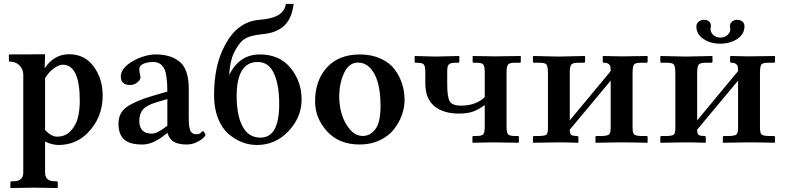

<svg xmlns="http://www.w3.org/2000/svg" viewBox="-20 -718 3955 967"><path d="M207 -324.2V-63Q237.8 -29.8 268.1 -29.8Q309.1 -29.8 335.9 -58.3Q362.8 -86.9 372.3 -125.5Q381.8 -164.1 381.8 -210Q381.8 -392.1 295.9 -392.1Q276.9 -392.1 251 -373.5Q225.1 -355 207 -324.2ZM97.2 150.9V-341.8Q97.2 -367.7 78.6 -387.9Q60.1 -408.2 24.9 -408.2V-443.8Q163.1 -443.8 167 -444.8H207L205.1 -374Q252 -444.8 328.1 -444.8Q406.2 -444.8 451.7 -383.3Q497.1 -321.8 497.1 -236.8Q497.1 -124 419.9 -46.9Q360.8 12.2 273.9 12.2Q243.2 12.2 207 -4.9V150.9Q207 194.8 254.9 194.8H263.2Q271 194.8 271 203.1V227.1L270 229Q189 227.1 149.9 227.1L34.2 229L32.2 227.1V203.1Q32.2 195.3 40 194.8H48.8Q97.2 194.8 97.2 150.9Z M821.3 -47.9Q754.4 10.3 696.3 9.8Q632.3 9.8 604.5 -16.1Q576.7 -42 576.7 -95.2Q576.7 -150.4 619.6 -180.2Q662.6 -210 750.5 -235.8L822.8 -256.8Q822.8 -345.7 805.2 -375.7Q787.6 -405.8 752.4 -405.8Q722.7 -405.8 702.1 -396.5Q681.6 -387.2 681.6 -371.1Q681.6 -359.9 684.6 -346.4Q687.5 -333 687.5 -328.1Q687.5 -315.9 671.6 -303Q655.8 -290 635.7 -290Q588.9 -290 588.4 -332Q588.4 -375 647.9 -409.4Q707.5 -443.8 766.6 -443.8Q839.8 -443.8 885.3 -406.5Q930.7 -369.1 930.7 -271V-126Q930.7 -104 931.6 -92.5Q932.6 -81.1 936 -67.6Q939.5 -54.2 948 -48.1Q956.5 -42 970.5 -42Q984.4 -42 992.4 -50Q1000.5 -58.1 1001.5 -58.1Q1004.4 -58.1 1009.5 -50.5Q1014.6 -43 1014.6 -38.1Q1014.6 -34.2 1003.7 -23.2Q992.7 -12.2 969.5 -1.2Q946.3 9.8 921.4 9.8Q877.4 9.8 855 -4.2Q832.5 -18.1 823.7 -47.9ZM822.8 -85V-219.2L765.6 -202.1Q716.8 -187 699.2 -165.5Q681.6 -144 681.6 -109.9Q681.6 -44.9 744.6 -44.9Q772.9 -44.9 822.8 -85Z M1058.1 -237.8Q1058.1 -388.7 1111.3 -486.8Q1173.3 -608.9 1286.1 -618.2Q1349.1 -623 1381.1 -641.6Q1413.1 -660.2 1419.9 -698.2H1459Q1449.2 -622.1 1409.7 -586.9Q1370.1 -551.8 1302.2 -545.9Q1237.3 -540 1208.7 -519.5Q1180.2 -499 1157.2 -449.2Q1138.2 -409.2 1134.3 -340.8Q1186 -443.8 1288.1 -443.8Q1388.2 -443.8 1443.6 -375.5Q1499 -307.1 1499 -217.8Q1499 -127 1433.1 -57.4Q1367.2 12.2 1273.9 12.2Q1234.9 12.2 1198.5 -2Q1162.1 -16.1 1129.6 -44.7Q1097.2 -73.2 1077.6 -123Q1058.1 -172.9 1058.1 -237.8ZM1278.3 -405.8Q1172.4 -405.8 1171.9 -234.9Q1171.9 -136.7 1201.9 -80.8Q1231.9 -24.9 1292 -24.9Q1386.2 -24.9 1386.2 -193.8Q1386.2 -290 1359.9 -347.9Q1333.5 -405.8 1278.3 -405.8Z M1782.7 -402.8Q1737.8 -402.8 1713.1 -350.8Q1688.5 -298.8 1688.5 -229Q1688.5 -188 1700.7 -145Q1712.9 -102.1 1741.2 -67.6Q1769.5 -33.2 1807.6 -33.2Q1842.8 -33.2 1869.6 -66.2Q1896.5 -99.1 1896.5 -184.1Q1896.5 -289.1 1865.5 -345.9Q1834.5 -402.8 1782.7 -402.8ZM1566.9 -207Q1566.9 -313 1626.7 -378.4Q1686.5 -443.8 1792.5 -443.8Q1850.6 -443.8 1896.2 -423.3Q1941.9 -402.8 1967.3 -368.9Q1992.7 -335 2005.1 -295.9Q2017.6 -256.8 2017.6 -215.8Q2017.6 -176.8 2003.7 -137.9Q1989.7 -99.1 1963.1 -65.7Q1936.5 -32.2 1892.1 -11.2Q1847.7 9.8 1791.5 9.8Q1687.5 9.8 1627.2 -56.6Q1566.9 -123 1566.9 -207Z M2421.4 -354Q2421.4 -383.8 2414.3 -392.8Q2407.2 -401.9 2381.3 -401.9H2365.2Q2360.4 -401.9 2360.4 -407.2V-434.1L2361.3 -436L2471.2 -434.1L2601.1 -436L2603 -434.1V-407.2Q2603 -402.3 2597.2 -401.9H2572.3Q2546.4 -401.9 2538.8 -392.8Q2531.2 -383.8 2531.2 -354V-81.1Q2531.2 -51.3 2538.3 -42.2Q2545.4 -33.2 2572.3 -33.2H2588.4Q2593.3 -33.2 2593.3 -27.8V-1L2591.3 1Q2500.5 -1 2463.4 -1L2361.3 1L2359.4 -1V-26.9Q2359.4 -32.7 2364.3 -33.2H2381.3Q2407.2 -33.2 2414.3 -42Q2421.4 -50.8 2421.4 -81.1V-189Q2390.6 -166 2362.1 -156Q2333.5 -146 2290 -146Q2212.9 -146 2167.5 -183.6Q2122.1 -221.2 2122.1 -296.9V-355Q2122.1 -383.8 2114.7 -392.8Q2107.4 -401.9 2081.1 -401.9H2073.2Q2068.4 -401.9 2068.4 -407.2V-434.1L2069.3 -436L2172.4 -433.1L2292.5 -436L2293.5 -434.1V-408.2Q2293.5 -402.3 2287.1 -401.9H2272.5Q2248.5 -401.9 2240.5 -393.3Q2232.4 -384.8 2232.4 -359.9V-293Q2232.4 -230 2244.9 -208Q2257.3 -186 2301.3 -186Q2377.4 -186 2421.4 -229Z M2793 -433.1 2924.8 -436 2926.8 -434.1V-408.2Q2926.8 -402.3 2920.9 -401.9H2890.6Q2863.8 -401.9 2856.7 -391.8Q2849.6 -381.8 2849.6 -350.1V-111.8L3055.7 -359.9Q3055.7 -375 3054.2 -382.6Q3052.7 -390.1 3045.2 -396Q3037.6 -401.9 3022 -401.9Q3016.1 -401.9 3015.6 -407.2V-434.1L3018.1 -436Q3073.2 -434.1 3108.9 -434.1L3240.7 -436L3241.7 -434.1V-408.2Q3241.7 -402.3 3235.8 -401.9H3206.1Q3179.2 -401.9 3172.6 -392.3Q3166 -382.8 3166 -350.1V-77.1Q3166 -49.3 3172.9 -41.7Q3179.7 -34.2 3206.1 -33.2H3235.8Q3241.7 -33.2 3241.7 -26.9V-1L3240.7 1Q3159.7 -1 3108.9 -1L2979 1V-1V-27.8Q2979 -32.7 2984.9 -33.2H3014.6Q3041.5 -34.2 3048.6 -42Q3055.7 -49.8 3055.7 -77.1V-312L2849.6 -64.9Q2849.6 -44.9 2856.2 -39.1Q2862.8 -33.2 2886.7 -33.2Q2892.6 -33.2 2893.1 -26.9V-1L2891.6 1Q2831.5 -1 2793 -1L2665 1L2664.1 -1V-27.8Q2664.1 -32.7 2668.9 -33.2H2699.7Q2726.6 -34.2 2733.2 -41Q2739.7 -47.9 2739.7 -75.2V-349.1Q2739.7 -382.3 2732.9 -392.1Q2726.1 -401.9 2699.7 -401.9H2669.9Q2664.1 -401.9 2664.1 -407.2V-434.1L2667 -436Z M3729.5 -585.9Q3729.5 -545.9 3693.4 -522Q3657.2 -498 3607.4 -498Q3557.6 -498 3522.5 -522Q3487.3 -545.9 3487.3 -585Q3487.3 -599.1 3498.3 -608.6Q3509.3 -618.2 3526.4 -618.2Q3542.5 -618.2 3551.5 -609.6Q3560.5 -601.1 3560.5 -587.9Q3560.5 -586.9 3560.1 -584.5Q3559.6 -582 3559.6 -580.1Q3558.6 -577.1 3558.6 -571.8Q3558.6 -554.7 3572.5 -541.7Q3586.4 -528.8 3608.4 -528.8Q3629.4 -528.8 3643.8 -541.5Q3658.2 -554.2 3658.2 -570.8Q3658.2 -576.7 3657.2 -580.1Q3656.2 -582 3656.2 -586.9Q3656.2 -600.1 3666.7 -609.1Q3677.2 -618.2 3691.4 -618.2Q3709.5 -618.2 3719.5 -609.1Q3729.5 -600.1 3729.5 -585.9ZM3434.6 -433.1 3566.4 -436 3568.4 -434.1V-408.2Q3568.4 -402.3 3562.5 -401.9H3532.2Q3505.4 -401.9 3498.3 -391.8Q3491.2 -381.8 3491.2 -350.1V-111.8L3697.3 -359.9Q3697.3 -375 3695.8 -382.6Q3694.3 -390.1 3686.8 -396Q3679.2 -401.9 3663.6 -401.9Q3657.7 -401.9 3657.2 -407.2V-434.1L3659.7 -436Q3714.8 -434.1 3750.5 -434.1L3882.3 -436L3883.3 -434.1V-408.2Q3883.3 -402.3 3877.4 -401.9H3847.7Q3820.8 -401.9 3814.2 -392.3Q3807.6 -382.8 3807.6 -350.1V-77.1Q3807.6 -49.3 3814.5 -41.7Q3821.3 -34.2 3847.7 -33.2H3877.4Q3883.3 -33.2 3883.3 -26.9V-1L3882.3 1Q3801.3 -1 3750.5 -1L3620.6 1V-1V-27.8Q3620.6 -32.7 3626.5 -33.2H3656.2Q3683.1 -34.2 3690.2 -42Q3697.3 -49.8 3697.3 -77.1V-312L3491.2 -64.9Q3491.2 -44.9 3497.8 -39.1Q3504.4 -33.2 3528.3 -33.2Q3534.2 -33.2 3534.7 -26.9V-1L3533.2 1Q3473.1 -1 3434.6 -1L3306.6 1L3305.7 -1V-27.8Q3305.7 -32.7 3310.5 -33.2H3341.3Q3368.2 -34.2 3374.8 -41Q3381.3 -47.9 3381.3 -75.2V-349.1Q3381.3 -382.3 3374.5 -392.1Q3367.7 -401.9 3341.3 -401.9H3311.5Q3305.7 -401.9 3305.7 -407.2V-434.1L3308.6 -436Z"/></svg>

Font: Linux Libertine
Style: Semibold
Weight: 600
Designer: Philipp H. Poll
Foundry: Philipp H. Poll
Version: Version 5.1.2 ; ttfautohint (v0.9)